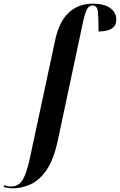

<svg xmlns="http://www.w3.org/2000/svg" viewBox="-144 -790 656 1050"><path d="M-75 240Q-88 240 -102 237.5Q-116 235 -124 232L-121 223Q-115 225 -106 227.5Q-97 230 -84 230Q-58 230 -39.5 216Q-21 202 -6.5 165.5Q8 129 22 63L158 -572Q180 -673 232.5 -721.5Q285 -770 364 -770Q425 -770 458.5 -746Q492 -722 492 -682Q492 -618 395 -618Q395 -690 391.5 -725Q388 -760 363 -760Q342 -760 330.5 -737.5Q319 -715 306 -651L173 -26Q151 80 112 137.5Q73 195 24.5 217.5Q-24 240 -75 240Z"/></svg>

Font: Noto Serif Display ExtraCondensed
Style: Bold Italic
Weight: 700
Width: 2
Italic angle: -12°
Designer: Monotype Design Team
Foundry: Monotype Imaging Inc.
Version: Version 2.009